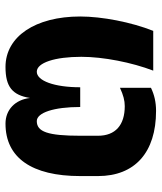

<svg xmlns="http://www.w3.org/2000/svg" viewBox="34 -598 574 681"><g transform="rotate(-90 320.5 -257.0)"><path d="M268 10C299 10 325 4 350 -8V-118C324 -106 305 -101 285 -101C218 -101 180 -134 180 -196V-258C180 -374 194 -413 232 -413C262 -413 282 -352 282 -259H352C352 -351 375 -413 407 -413C439 -413 460 -349 460 -255C460 -177 440 -76 411 0H552C583 -78 603 -182 603 -259C603 -418 532 -524 424 -524C354 -524 324 -500 314 -437C308 -490 272 -524 223 -524C102 -524 37 -431 37 -259V-196C37 -65 121 10 268 10Z"/></g></svg>

Font: Vanilla Cream Black
Style: Regular
Weight: 900
Designer: Jeremy Tribby, Jinavaṁso
Foundry: Tribby Type
Version: Version 1.422;Glyphs 3.1.2 (3151)